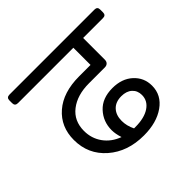

<svg xmlns="http://www.w3.org/2000/svg" viewBox="-159 -693 814 814"><g transform="rotate(-45 247.5 -286.0)"><path d="M502.6 -549.3Q519.6 -549.3 519.6 -532.3V-515.3Q519.6 -498.2 502.6 -498.2H383.3V-368.6Q383.3 -357.1 376.9 -351Q370.6 -344.8 359.5 -344.8H264.8Q194.2 -344.8 150.6 -310.9Q107 -277.1 107 -216.8Q107 -172 132 -137.1Q157 -102.3 201.3 -86Q192.2 -114.1 192.2 -136.3Q192.2 -187.5 225.9 -223.9Q259.6 -260.4 320.7 -260.4Q377.3 -260.4 412.2 -228.5Q447.1 -196.6 447.1 -148.6Q447.1 -92 398.5 -57.7Q350 -23.4 273.5 -23.4Q176 -23.4 112.8 -78.7Q49.5 -134 49.5 -220Q49.5 -298.9 104.8 -347Q160.1 -395.2 256.4 -395.2H324.6V-498.2H-7.1Q-25 -498.2 -25 -515.3V-532.3Q-25 -549.3 -7.1 -549.3ZM250.1 -134Q250.1 -104.2 264.8 -74.5H272.7Q327 -74.5 357.9 -95.3Q388.8 -116.1 388.8 -151Q388.8 -177.2 371.2 -193.2Q353.5 -209.3 323 -209.3Q288.5 -209.3 269.3 -188.9Q250.1 -168.5 250.1 -134Z"/></g></svg>

Font: Jaldi
Style: Regular
Weight: 400
Designer: Pablo Cosgaya and Nicolas Silva
Foundry: Omnibus-Type
Version: Version 1.001;PS 001.001;hotconv 1.0.70;makeotf.lib2.5.58329